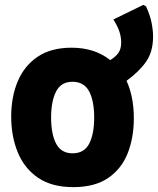

<svg xmlns="http://www.w3.org/2000/svg" viewBox="-20 -759 649 789"><path d="M281 10Q193 10 136.5 -28.5Q80 -67 53 -133Q26 -199 26 -280Q26 -361 53 -425Q80 -489 135 -526Q190 -563 274 -563Q369 -563 433 -512Q457 -527 467.5 -543Q478 -559 478 -585Q478 -606 471 -628Q464 -650 446 -679L569 -739L580 -733Q597 -696 603 -665Q609 -634 609 -609Q609 -546 580 -505Q551 -464 500 -427Q530 -361 530 -273Q530 -194 505 -130Q480 -66 425 -28Q370 10 281 10ZM278 -129Q326 -129 346.5 -168.5Q367 -208 367 -276Q367 -345 346 -384Q325 -423 278 -423Q231 -423 210.5 -383Q190 -343 190 -276Q190 -207 211 -168Q232 -129 278 -129Z"/></svg>

Font: Noto Sans Mono SemiCondensed Black
Style: Regular
Weight: 900
Width: 4
Designer: Monotype Design Team
Foundry: Monotype Imaging Inc.
Version: Version 2.014; ttfautohint (v1.8.4.7-5d5b)